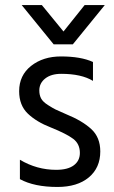

<svg xmlns="http://www.w3.org/2000/svg" viewBox="-20 -736 452 762"><path d="M378 -135Q378 -70 332.5 -32Q287 6 208 6Q116 6 59 -25V-102Q126 -62 203 -62Q249 -62 273 -80Q297 -98 297 -129Q297 -165 270.5 -185Q244 -205 182 -230Q125 -252 90.5 -285Q56 -318 56 -374Q56 -437 103.5 -474.5Q151 -512 222 -512Q301 -512 349 -490V-415Q303 -443 223 -443Q183 -443 159.5 -424.5Q136 -406 136 -377Q136 -359 143 -345.5Q150 -332 170.5 -319Q191 -306 200.5 -301.5Q210 -297 242 -283Q306 -257 342 -224Q378 -191 378 -135ZM269 -560H193L66 -716H146L232 -611L316 -716H396Z"/></svg>

Font: Hind Madurai
Style: Regular
Weight: 400
Designer: Jyotish Sonowal
Foundry: Indian Type Foundry
Version: Version 1.001;PS 1.0;hotconv 1.0.86;makeotf.lib2.5.63406; tt